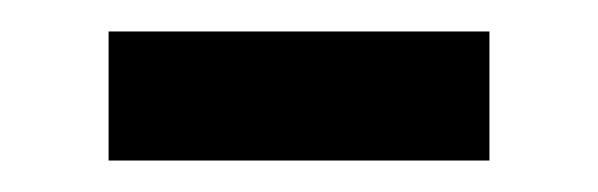

<svg xmlns="http://www.w3.org/2000/svg" viewBox="-20 -358 380 122"><path d="M49 -338H291V-256H49Z"/></svg>

Font: hexumalayalam05
Style: Book
Weight: 400
Designer: Jelle Bosma - Monotype Design Team
Foundry: Monotype Imaging Inc.
Version: Version 2.003